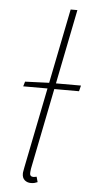

<svg xmlns="http://www.w3.org/2000/svg" viewBox="-53 -754 384 795"><g transform="rotate(5 139.0 -357.0)"><path d="M40 -388 46 -408 148 -412H278L272 -388ZM106 8Q91 8 80.5 -1Q70 -10 70 -28Q70 -33 71.5 -40Q73 -47 74 -54L208 -722H236L102 -52Q101 -45 100.5 -40Q100 -35 100 -32Q100 -18 114 -18Q117 -18 119.5 -18.5Q122 -19 128 -20L134 2Q127 5 121 6.5Q115 8 106 8Z"/></g></svg>

Font: Source Sans 3 VF
Style: Italic
Weight: 200
Italic angle: -11°
Designer: Paul D. Hunt
Foundry: Adobe Systems Incorporated
Version: Version 3.042;hotconv 1.0.118;makeotfexe 2.5.65603